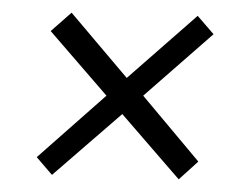

<svg xmlns="http://www.w3.org/2000/svg" viewBox="-20 -414 394 303"><path d="M262 -131 173 -234 62 -138 38 -166 148 -263 60 -365 93 -394 180 -291 292 -389 317 -360 206 -263 293 -159Z"/></svg>

Font: Alumni Sans Light
Style: Italic
Weight: 300
Italic angle: -8°
Version: Version 1.016